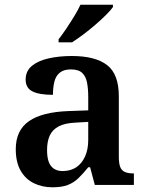

<svg xmlns="http://www.w3.org/2000/svg" viewBox="-20 -786 625 816"><path d="M203 10Q159 10 123.5 -7.5Q88 -25 67.5 -61Q47 -97 47 -152Q47 -232 103 -271Q159 -310 272 -314L355 -317V-374Q355 -408 350 -434.5Q345 -461 329.5 -476Q314 -491 281 -491Q251 -491 234 -477Q217 -463 211 -438.5Q205 -414 205 -383Q147 -383 118 -397.5Q89 -412 89 -448Q89 -484 115.5 -506Q142 -528 187 -538Q232 -548 285 -548Q385 -548 435 -509.5Q485 -471 485 -377V-120Q485 -93 490.5 -77.5Q496 -62 510 -55.5Q524 -49 546 -49H549V0H383L363 -75H355Q333 -48 313.5 -29Q294 -10 268.5 0Q243 10 203 10ZM246 -59Q280 -59 304 -75Q328 -91 341.5 -121Q355 -151 355 -191V-268L303 -265Q256 -263 229.5 -249Q203 -235 191.5 -210Q180 -185 180 -148Q180 -118 187 -98.5Q194 -79 209 -69Q224 -59 246 -59ZM229 -619Q244 -638 261.5 -664Q279 -690 295.5 -717Q312 -744 322 -766H460V-756Q451 -743 431 -723Q411 -703 385.5 -681Q360 -659 334 -639.5Q308 -620 286 -606H229Z"/></svg>

Font: Noto Serif Bengali SemiBold
Style: Regular
Weight: 600
Version: Version 2.003